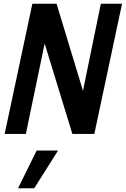

<svg xmlns="http://www.w3.org/2000/svg" viewBox="-20 -720 676 1032"><path d="M5 0 154 -700H284L426 -232L522 -700H636L487 0H369L220 -486L119 0ZM77 292 177 89H292L164 292Z"/></svg>

Font: Red Hat Mono SemiBold
Style: Italic
Weight: 600
Italic angle: -12°
Monospace: yes
Designer: Pentagram, MCKL
Foundry: MCKL
Version: Version 1.030